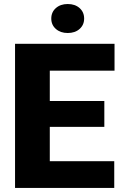

<svg xmlns="http://www.w3.org/2000/svg" viewBox="-20 -927 600 947"><path d="M543.5 -131.8V0H54.2V-710.9H544.9V-578.6H225.6V-428.7H494.6V-301.3H225.6V-131.8ZM232.9 -835.4Q232.9 -867.2 255.6 -887.2Q278.3 -907.2 314 -907.2Q350.1 -907.2 372.6 -887.2Q395 -867.2 395 -835.4Q395 -804.2 372.6 -784.2Q350.1 -764.2 314 -764.2Q278.3 -764.2 255.6 -784.2Q232.9 -804.2 232.9 -835.4Z"/></svg>

Font: Vazirmatn UI FD Black
Style: Regular
Weight: 900
Designer: Saber Rastikerdar
Foundry: Saber Rastikerdar
Version: Version 33.003